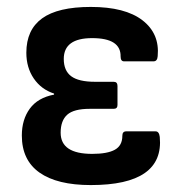

<svg xmlns="http://www.w3.org/2000/svg" viewBox="-20 -523 520 554"><path d="M242 11Q145 11 94 -25Q43 -61 43 -132Q43 -178 66 -209.5Q89 -241 136 -250V-253Q99 -265 77.5 -296.5Q56 -328 56 -371Q56 -437 101.5 -470Q147 -503 242 -503Q341 -503 391 -464.5Q441 -426 435 -361Q434 -346 423 -346H338Q328 -346 328 -360Q329 -413 246 -413Q164 -413 164 -353Q164 -319 185.5 -303Q207 -287 254 -287H308Q319 -287 319 -275V-220Q319 -209 308 -209H239Q193 -209 174 -192Q155 -175 155 -140Q155 -79 246 -79Q290 -79 311.5 -91Q333 -103 333 -131Q333 -144 344 -144H429Q439 -144 441 -128Q454 11 242 11Z"/></svg>

Font: Sofia Sans Semi Condensed
Style: Bold
Weight: 700
Designer: Botio Nikoltchev, Ani Petrova
Foundry: lettersoup
Version: Version 4.100; ttfautohint (v1.8.4.7-5d5b)